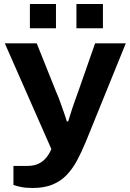

<svg xmlns="http://www.w3.org/2000/svg" viewBox="-20 -743 650 957"><path d="M143 194Q109 194 84.5 189Q60 184 47 179V84H115Q149 84 172 73Q195 62 210.5 43Q226 24 236 0L4 -527H163L262 -280Q270 -263 279 -237.5Q288 -212 297.5 -185.5Q307 -159 313 -138H320Q323 -147 328 -164Q333 -181 340 -202Q347 -223 354.5 -244Q362 -265 368 -281L454 -527H607L408 -37Q387 14 364.5 56Q342 98 312.5 129Q283 160 241.5 177Q200 194 143 194ZM129 -602V-723H259V-602ZM361 -602V-723H493V-602Z"/></svg>

Font: Archivo SemiExpanded
Style: Bold
Weight: 700
Width: 6
Designer: Hector Gatti
Foundry: Omnibus-Type
Version: Version 2.001